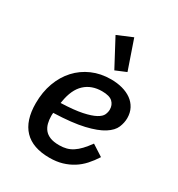

<svg xmlns="http://www.w3.org/2000/svg" viewBox="-188 -914 975 1049"><g transform="rotate(30 300.0 -389.0)"><path d="M279 12Q173 12 119.5 -44Q66 -100 66 -209Q66 -280 87.5 -338.5Q109 -397 147.5 -439Q186 -481 239.5 -504.5Q293 -528 358 -528Q397 -528 430 -519Q463 -510 487.5 -492.5Q512 -475 526 -448.5Q540 -422 540 -388Q540 -359 527.5 -329Q515 -299 476 -274Q437 -249 365 -232Q293 -215 175 -211Q174 -204 174 -198.5Q174 -193 174 -191Q174 -167 179.5 -145.5Q185 -124 198 -108Q211 -92 233.5 -83Q256 -74 291 -74Q316 -74 336.5 -79.5Q357 -85 375.5 -97Q394 -109 412.5 -128.5Q431 -148 452 -177L522 -132Q501 -99 477 -72.5Q453 -46 423.5 -27.5Q394 -9 358.5 1.5Q323 12 279 12ZM348 -447Q282 -447 240 -408Q198 -369 185 -289L183 -278Q267 -281 316.5 -291.5Q366 -302 392.5 -316.5Q419 -331 426.5 -348Q434 -365 434 -381Q434 -410 414.5 -428.5Q395 -447 348 -447ZM257 -750 352 -790 415 -607 348 -579Z"/></g></svg>

Font: IBM Plex Mono Medium
Style: Italic
Weight: 500
Italic angle: -9°
Monospace: yes
Designer: Mike Abbink, Paul van der Laan, Pieter van Rosmalen
Foundry: Bold Monday
Version: Version 2.3